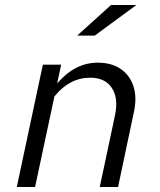

<svg xmlns="http://www.w3.org/2000/svg" viewBox="-20 -746 640 766"><path d="M47 0 151 -488H224L208 -413Q243 -454 283.5 -475Q324 -496 370 -496Q425 -496 461.5 -471Q498 -446 512.5 -401.5Q527 -357 514 -298L451 0H378L439 -287Q453 -355 426 -395.5Q399 -436 340 -436Q257 -436 197 -361L120 0ZM288 -604 423 -726H524L358 -604Z"/></svg>

Font: Red Hat Mono
Style: Italic
Weight: 300
Italic angle: -12°
Monospace: yes
Designer: Pentagram, MCKL
Foundry: Pentagram, MCKL
Version: Version 1.023